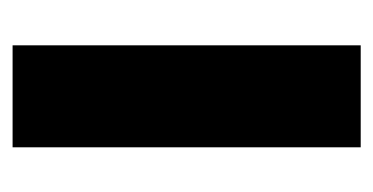

<svg xmlns="http://www.w3.org/2000/svg" viewBox="-164 -429 593 305"><g transform="rotate(-90 132.5 -276.5)"><path d="M213 0V-553H51V0Z"/></g></svg>

Font: Noto Sans Telugu ExtraCondensed Black
Style: Regular
Weight: 900
Width: 2
Designer: Jelle Bosma - Monotype Design Team
Foundry: Monotype Imaging Inc.
Version: Version 2.005